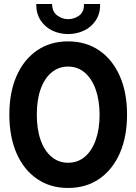

<svg xmlns="http://www.w3.org/2000/svg" viewBox="-20 -935 684 963"><path d="M321.3 7.8Q232.4 7.8 166 -37.6Q99.6 -83 63.2 -165.8Q26.9 -248.5 26.9 -360.4Q26.9 -471.7 63.2 -554.2Q99.6 -636.7 166 -682.1Q232.4 -727.5 321.3 -727.5Q411.1 -727.5 477.5 -682.1Q543.9 -636.7 580.6 -554.2Q617.2 -471.7 617.2 -360.4Q617.2 -248.5 580.6 -165.8Q543.9 -83 477.5 -37.6Q411.1 7.8 321.3 7.8ZM321.8 -118.7Q370.1 -118.7 405.5 -148.7Q440.9 -178.7 460.2 -232.9Q479.5 -287.1 479.5 -360.4Q479 -433.6 459.5 -487.5Q439.9 -541.5 404.5 -571.3Q369.1 -601.1 321.3 -601.1Q273.9 -601.1 238.5 -571.5Q203.1 -542 183.8 -488Q164.6 -434.1 164.6 -360.4Q164.6 -286.6 183.8 -232.4Q203.1 -178.2 238.5 -148.4Q273.9 -118.7 321.8 -118.7ZM321.3 -764.2Q278.8 -764.2 242.4 -781.5Q206.1 -798.8 183.8 -832.8Q161.6 -866.7 161.6 -915H241.2Q241.7 -876.5 266.8 -857.7Q292 -838.9 321.3 -838.9Q352.5 -838.9 377.7 -857.4Q402.8 -876 400.9 -915H482.4Q482.9 -866.7 460.4 -832.8Q438 -798.8 401.1 -781.5Q364.3 -764.2 321.3 -764.2Z"/></svg>

Font: Reddit Sans Condensed
Style: Bold
Weight: 700
Designer: Stephen Hutchings
Foundry: Reddit
Version: Version 1.014